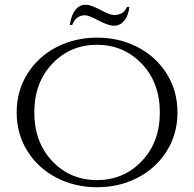

<svg xmlns="http://www.w3.org/2000/svg" viewBox="-20 -772 814 806"><path d="M458 -709Q499 -709 513 -743H523Q519 -706 501.5 -685Q484 -664 459.5 -664Q435 -664 393.5 -686Q352 -708 337 -708Q299 -708 283 -667H273Q281 -721 308 -742Q321 -752 341 -752Q361 -752 401.5 -730.5Q442 -709 458 -709ZM218 -574.5Q295 -614 387.5 -614Q480 -614 557 -574.5Q634 -535 679.5 -463Q725 -391 725 -300Q725 -209 679.5 -137Q634 -65 557 -25.5Q480 14 387.5 14Q295 14 218 -25.5Q141 -65 95.5 -137Q50 -209 50 -300Q50 -391 95.5 -463Q141 -535 218 -574.5ZM199.5 -95.5Q275 -16 387 -16Q499 -16 575 -95.5Q651 -175 651 -300Q651 -425 575 -504.5Q499 -584 387 -584Q275 -584 199.5 -504.5Q124 -425 124 -300Q124 -175 199.5 -95.5Z"/></svg>

Font: Cinzel
Style: Regular
Weight: 400
Designer: Natanael Gama
Version: Version 1.001;PS 001.001;hotconv 1.0.56;makeotf.lib2.0.21325